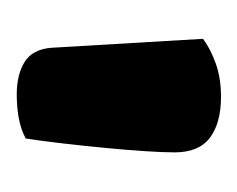

<svg xmlns="http://www.w3.org/2000/svg" viewBox="-48 -676 290 235"><g transform="rotate(90 97.5 -558.0)"><path d="M149 -444Q129 -433 95 -433Q71 -433 55.5 -442.5Q40 -452 38 -475L27 -661Q39 -670 57 -676.5Q75 -683 98 -683Q130 -683 148 -669.5Q166 -656 166 -626Q166 -612 164.5 -589.5Q163 -567 160.5 -541Q158 -515 155 -489Q152 -463 149 -444Z"/></g></svg>

Font: Baloo Bhaina 2
Style: Bold
Weight: 700
Designer: Yesha Goshar, Manish Minz, Shuchita Grover and Ek Type
Foundry: Ek Type
Version: Version 1.640;hotconv 1.0.111;makeotfexe 2.5.65597; ttfautoh